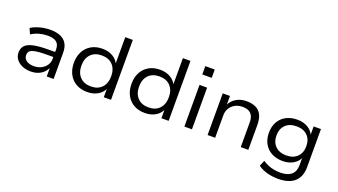

<svg xmlns="http://www.w3.org/2000/svg" viewBox="-71 -1320 3733 2122"><g transform="rotate(20 1796.0 -259.0)"><path d="M265 9Q208 9 163.5 -11Q119 -31 94 -65Q69 -99 69 -142Q69 -194 98.5 -225.5Q128 -257 195 -271.5Q262 -286 373 -286H463V-227H376Q313 -227 271 -222.5Q229 -218 204 -209Q179 -200 168.5 -184.5Q158 -169 158 -146Q158 -105 191 -81.5Q224 -58 279 -58Q326 -58 364.5 -77.5Q403 -97 425.5 -130Q448 -163 448 -204V-317Q448 -375 414 -401.5Q380 -428 311 -428Q261 -428 213.5 -415Q166 -402 120 -374L91 -439Q121 -458 158 -471.5Q195 -485 235.5 -492Q276 -499 316 -499Q386 -499 434.5 -478.5Q483 -458 508.5 -416Q534 -374 534 -308V0H453V-112H459Q445 -77 418.5 -49.5Q392 -22 353.5 -6.5Q315 9 265 9Z M930 9Q855 9 799.5 -22.5Q744 -54 713.5 -111.5Q683 -169 683 -245Q683 -322 713.5 -379Q744 -436 799.5 -467.5Q855 -499 929 -499Q1001 -499 1053.5 -467.5Q1106 -436 1127 -382H1120V-705H1209V0H1124V-111H1130Q1109 -55 1055.5 -23Q1002 9 930 9ZM947 -63Q1029 -63 1075.5 -112Q1122 -161 1122 -245Q1122 -330 1075.5 -378.5Q1029 -427 947 -427Q866 -427 819 -378.5Q772 -330 772 -245Q772 -161 819 -112Q866 -63 947 -63Z M1608 9Q1533 9 1477.5 -22.5Q1422 -54 1391.5 -111.5Q1361 -169 1361 -245Q1361 -322 1391.5 -379Q1422 -436 1477.5 -467.5Q1533 -499 1607 -499Q1679 -499 1731.5 -467.5Q1784 -436 1805 -382H1798V-705H1887V0H1802V-111H1808Q1787 -55 1733.5 -23Q1680 9 1608 9ZM1625 -63Q1707 -63 1753.5 -112Q1800 -161 1800 -245Q1800 -330 1753.5 -378.5Q1707 -427 1625 -427Q1544 -427 1497 -378.5Q1450 -330 1450 -245Q1450 -161 1497 -112Q1544 -63 1625 -63Z M2061 -609V-707H2172V-609ZM2072 0V-490H2161V0Z M2345 0V-490H2430V-380H2425Q2451 -436 2502.5 -467.5Q2554 -499 2624 -499Q2688 -499 2732.5 -478Q2777 -457 2800.5 -411Q2824 -365 2824 -291V0H2735V-287Q2735 -335 2720.5 -365Q2706 -395 2677.5 -410Q2649 -425 2605 -425Q2553 -425 2515 -404Q2477 -383 2455.5 -347Q2434 -311 2434 -266V0Z M3243 189Q3173 189 3110.5 172Q3048 155 3003 121L3032 54Q3063 76 3097 89.5Q3131 103 3167 109.5Q3203 116 3241 116Q3325 116 3369.5 78Q3414 40 3414 -31V-131H3419Q3401 -78 3347.5 -45.5Q3294 -13 3222 -13Q3147 -13 3090.5 -43Q3034 -73 3003.5 -128Q2973 -183 2973 -256Q2973 -330 3003.5 -384.5Q3034 -439 3090 -469Q3146 -499 3222 -499Q3294 -499 3347.5 -466.5Q3401 -434 3420 -379H3414V-490H3500V-41Q3500 33 3470.5 84.5Q3441 136 3383.5 162.5Q3326 189 3243 189ZM3238 -85Q3319 -85 3366 -131.5Q3413 -178 3413 -256Q3413 -335 3366 -381Q3319 -427 3238 -427Q3156 -427 3109 -381Q3062 -335 3062 -256Q3062 -178 3109 -131.5Q3156 -85 3238 -85Z"/></g></svg>

Font: Nunito Sans 10pt SemiExpanded
Style: Regular
Weight: 400
Width: 6
Designer: Vernon Adams
Foundry: Vernon Adams
Version: Version 3.101;gftools[0.9.27]